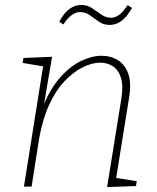

<svg xmlns="http://www.w3.org/2000/svg" viewBox="-20 -756 636 778"><path d="M414 2 472 -358Q480 -409 470 -441Q460 -473 437.5 -487.5Q415 -502 386 -502Q353 -502 315.5 -483.5Q278 -465 242 -427.5Q206 -390 179 -331Q152 -272 138 -191L108 0H77L157 -502L167 -485L72 -501L75 -521L191 -526L154 -308L145 -300Q176 -386 218.5 -436Q261 -486 306.5 -508Q352 -530 391 -530Q429 -530 458 -512Q487 -494 500 -456.5Q513 -419 503 -360L449 -24L437 -37L534 -22L531 -2ZM425 -655Q400 -655 381 -668Q362 -681 344.5 -694Q327 -707 305 -707Q287 -707 270.5 -695Q254 -683 237 -657L220 -668Q240 -705 262.5 -720.5Q285 -736 308 -736Q334 -736 353 -723Q372 -710 390.5 -697Q409 -684 430 -684Q447 -684 463 -696Q479 -708 497 -735L515 -724Q494 -687 472 -671Q450 -655 425 -655Z"/></svg>

Font: Bitter Thin ExtraLight
Style: Italic
Weight: 250
Italic angle: -9°
Version: Version 2.002